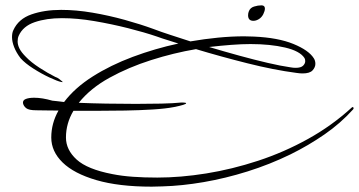

<svg xmlns="http://www.w3.org/2000/svg" viewBox="-20 -587 1344 719"><path d="M548 112Q425 112 341 87.5Q257 63 214.5 21.5Q172 -20 172 -72Q172 -125 199 -173Q173 -173 151.5 -173.5Q130 -174 116 -174Q88 -174 78 -182Q68 -190 66 -201Q65 -212 77 -216.5Q89 -221 108 -221Q138 -221 176 -210Q184 -209 195 -208Q206 -207 220 -205Q260 -258 327 -300.5Q394 -343 477 -374Q560 -405 648 -424Q627 -431 607 -437Q587 -443 568 -450Q521 -466 459.5 -481.5Q398 -497 333.5 -508Q269 -519 212 -519Q154 -519 110 -504Q66 -489 50 -453Q46 -444 46 -432Q46 -419 53 -405Q60 -391 77 -374Q96 -354 127.5 -333.5Q159 -313 187 -299Q194 -297 202 -291Q210 -285 213.5 -281.5Q217 -278 209 -280Q195 -283 165 -297Q135 -311 104.5 -330.5Q74 -350 57 -369Q41 -390 33 -410.5Q25 -431 25 -448Q25 -464 30 -474Q49 -516 97.5 -533Q146 -550 209 -550Q265 -550 326.5 -539.5Q388 -529 447.5 -512.5Q507 -496 556 -478Q582 -468 617.5 -456.5Q653 -445 693 -432Q745 -441 796 -446Q847 -451 894 -451Q904 -451 913 -450.5Q922 -450 931 -450Q1021 -446 1078.5 -422.5Q1136 -399 1155 -369Q1161 -360 1161 -348Q1161 -335 1150.5 -323.5Q1140 -312 1113 -312Q1108 -312 1102.5 -312.5Q1097 -313 1090 -314Q1006 -325 906.5 -350Q807 -375 714 -403Q631 -389 546 -362Q461 -335 389.5 -295.5Q318 -256 275 -202Q322 -200 378 -199Q434 -198 489 -198Q539 -198 584 -199Q629 -200 658 -203H666Q677 -203 677 -200Q677 -198 666.5 -194.5Q656 -191 631 -186Q600 -180 552 -177Q504 -174 448 -173Q392 -172 337 -172H255Q227 -125 227 -72Q227 -26 267 10.5Q307 47 401 65Q436 72 478 75Q520 78 569 78Q656 78 752.5 62.5Q849 47 946.5 15Q1044 -17 1134 -67Q1224 -117 1298 -185Q1299 -186 1301 -186Q1303 -186 1304 -183Q1305 -180 1302 -177Q1255 -125 1195 -83.5Q1135 -42 1068 -9Q990 29 907 55Q824 81 742.5 95Q661 109 588 111Q578 111 568 111.5Q558 112 548 112ZM1087 -333Q1107 -333 1115 -341Q1123 -349 1123 -358Q1123 -366 1120 -370Q1103 -396 1047.5 -409Q992 -422 918 -422Q885 -422 846 -419Q807 -416 763 -411Q820 -394 876.5 -378.5Q933 -363 982.5 -351.5Q1032 -340 1067 -335Q1072 -334 1077.5 -333.5Q1083 -333 1087 -333ZM929 -509Q909 -509 909 -530Q909 -538 912 -545Q917 -558 931.5 -562.5Q946 -567 959 -567Q972 -567 972 -555Q972 -546 966 -534Q960 -522 949.5 -515.5Q939 -509 929 -509Z"/></svg>

Font: WindSong
Style: Regular
Weight: 400
Designer: Robert E. Leuschke
Foundry: Robert E. Leuschke
Version: Version 1.010; ttfautohint (v1.8.3)